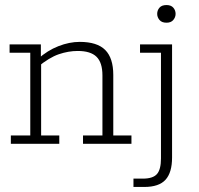

<svg xmlns="http://www.w3.org/2000/svg" viewBox="-20 -570 788 761"><path d="M23 0V-33H100V-361H18V-394H142V-340L130 -336Q168 -370 211.5 -387Q255 -404 296 -404Q365 -404 397 -372Q429 -340 429 -273V-33H501V0H309V-33H386V-271Q386 -322 362.5 -345Q339 -368 288 -368Q251 -368 213 -355Q175 -342 129 -304L143 -329V-33H215V0ZM509 171V138H546Q586 138 602 120Q618 102 618 58V-361H535V-394H662V54Q662 114 636 142.5Q610 171 552 171ZM640 -480Q621 -480 612 -491Q603 -502 603 -515Q603 -529 612 -539.5Q621 -550 640 -550Q658 -550 667 -539.5Q676 -529 676 -515Q676 -502 667 -491Q658 -480 640 -480Z"/></svg>

Font: Rokkitt SemiBold ExtraLight
Style: Regular
Weight: 250
Version: Version 3.103